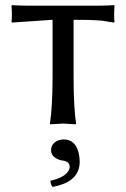

<svg xmlns="http://www.w3.org/2000/svg" viewBox="-20 -482 492 749"><path d="M229 62Q273.4 62 286.6 113.3Q290.5 129.9 291 147.9Q291 218.8 208.5 241.7Q196.8 245.1 185.1 247.1Q177.2 238.3 176.8 223.1Q235.8 210 249.5 179.7Q251.5 174.3 252 169.9Q252 148.4 226.1 144.5Q223.1 144 221.2 144Q180.7 134.8 179.2 105Q179.2 75.7 209.5 64.9Q219.2 62 229 62ZM185.1 -404.8 26.9 -394 24.9 -397Q27.8 -419.9 24.9 -460L26.9 -461.9Q57.1 -460 82 -460H370.1Q395.5 -460 424.8 -461.9L426.8 -460Q423.8 -418.9 426.8 -397L424.8 -394Q424.8 -394 376.5 -401.4Q331.1 -405.3 267.1 -404.8V-180.2Q267.1 -63 276.9 0L274.9 2.9Q272.9 2.9 226.1 0L175.8 2.9L174.8 0Q184.6 -61 185.1 -180.2Z"/></svg>

Font: Linux Biolinum Capitals O
Style: Small Caps
Weight: 400
Designer: Philipp H. Poll
Foundry: Philipp H. Poll
Version: Version 1.0.4